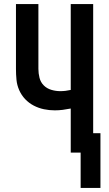

<svg xmlns="http://www.w3.org/2000/svg" viewBox="-20 -755 540 950"><path d="M379 175V0H330V-218Q310 -214 290.5 -211.5Q271 -209 251 -209Q224 -209 197.5 -214.5Q171 -220 147 -232.5Q123 -245 104.5 -264.5Q86 -284 75 -309Q64 -334 61.5 -360.5Q59 -387 59 -414V-735H170V-414Q170 -392 175.5 -370Q181 -348 196.5 -332.5Q212 -317 234 -310.5Q256 -304 278 -304Q291 -304 304 -305.5Q317 -307 330 -310V-735H441V-96H477V175Z"/></svg>

Font: Iosevka SS04
Style: Bold
Weight: 700
Monospace: yes
Designer: Belleve Invis
Foundry: Belleve Invis
Version: Version 19.0.0; ttfautohint (v1.8.4)